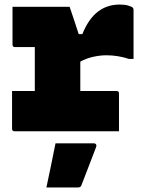

<svg xmlns="http://www.w3.org/2000/svg" viewBox="-20 -577 640 844"><path d="M33 -177H133V-370H46Q35 -370 35 -381V-547H286Q286 -547 290.5 -534Q295 -521 301.5 -501.5Q308 -482 314.5 -462Q321 -442 326 -427H342Q369 -494 410 -525.5Q451 -557 506 -557Q529 -557 544 -552.5Q559 -548 564 -543Q567 -540 567 -533V-318H547Q498 -334 448 -334Q419 -334 388.5 -327Q358 -320 333 -306V-177H492Q503 -177 503 -166V0H44Q33 0 33 -11ZM224 53H393Q399 53 402 57.5Q405 62 403 68Q386 114 371 151.5Q356 189 338 237Q337 241 333.5 244Q330 247 323 247H184Q195 194 204.5 149.5Q214 105 224 53Z"/></svg>

Font: Recursive Mn Lnr St Blk
Style: Regular
Weight: 900
Monospace: yes
Version: Version 1.079;hotconv 1.0.112;makeotfexe 2.5.65598; ttfautoh